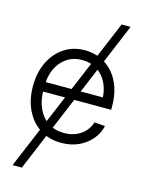

<svg xmlns="http://www.w3.org/2000/svg" viewBox="-136 -807 816 1090"><g transform="rotate(15 272.0 -262.0)"><path d="M48.3 204.1 439.9 -727.5H492.7L103 204.1ZM282.2 10.7Q209 10.7 155.5 -24.2Q102.1 -59.1 73 -120.4Q43.9 -181.6 43.9 -259.8Q43.9 -338.9 73.5 -400.4Q103 -461.9 155.8 -497.1Q208.5 -532.2 276.9 -532.2Q327.6 -532.2 369.9 -513.4Q412.1 -494.6 443.1 -459.5Q474.1 -424.3 491 -375.2Q507.8 -326.2 507.8 -265.6V-244.1H79.6V-299.8H472.2L444.8 -281.2Q444.8 -338.4 423.8 -382.1Q402.8 -425.8 365.2 -450.2Q327.6 -474.6 276.9 -474.6Q226.1 -474.6 188 -449.5Q149.9 -424.3 128.7 -380.1Q107.4 -335.9 107.4 -277.8V-252Q107.4 -191.9 128.7 -145.5Q149.9 -99.1 189.2 -73.2Q228.5 -47.4 282.2 -47.4Q321.3 -47.4 352.3 -60.5Q383.3 -73.7 404.5 -96.9Q425.8 -120.1 435.1 -150.4L498 -146Q487.3 -100.1 456.8 -64.7Q426.3 -29.3 381.6 -9.3Q336.9 10.7 282.2 10.7Z"/></g></svg>

Font: Inter 28pt Light
Style: Regular
Weight: 300
Designer: Rasmus Andersson
Foundry: rsms
Version: Version 4.001;git-66647c0bb